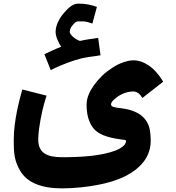

<svg xmlns="http://www.w3.org/2000/svg" viewBox="-20 -825 969 1060"><path d="M766 -284 881 -374C856 -415 830 -444 802 -463C774 -482 745 -492 716 -492C697 -492 678 -487 658 -480C638 -473 618 -463 599 -450C580 -437 561 -424 544 -407C527 -390 512 -373 499 -355C479 -327 458 -289 458 -248C458 -199 467 -163 485 -132C515 -81 577 -65 650 -55C661 -53 671 -54 676 -49C676 -37 671 -27 660 -18C649 -9 636 -1 618 6C540 36 429 43 323 43C241 43 191 21 191 -56C191 -73 193 -93 196 -116C204 -177 220 -246 237 -297L103 -331C93 -296 81 -249 73 -207C64 -162 56 -107 56 -56C56 -39 56 -21 57 -1C59 47 71 83 91 117C130 185 212 215 323 215C357 215 392 213 430 209C550 196 657 169 731 110C775 74 812 27 812 -49C812 -61 811 -74 810 -87C803 -182 732 -219 638 -229C622 -231 593 -233 593 -248C593 -255 597 -263 605 -271C629 -295 669 -320 716 -320C739 -320 756 -302 766 -284ZM421 -599C407 -604 392 -613 382 -623C375 -630 365 -639 365 -650C365 -665 374 -678 382 -687C389 -696 398 -707 412 -707H437C457 -707 473 -700 490 -695L515 -787C483 -798 455 -805 412 -805C377 -805 350 -773 331 -751C311 -728 287 -688 287 -650C287 -637 290 -623 296 -609C302 -595 308 -580 318 -567C286 -555 258 -541 225 -526L260 -438C296 -456 329 -470 357 -480C385 -490 409 -498 431 -503C469 -512 500 -513 535 -520L522 -616C486 -610 455 -607 421 -599Z"/></svg>

Font: Iranian Sans Web
Style: Bold
Weight: 700
Designer: Hooman Mehr, Hadi Navid in Neviseh Pardaz Co. Ltd. (http://nevisa.com)
Foundry: http://font-store.ir
Version: 5.0.2 build 3/9/1393